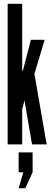

<svg xmlns="http://www.w3.org/2000/svg" viewBox="-20 -755 269 1004"><path d="M20 0V-735H96V-404V-386H100L104.5 -404L141.5 -547H213.5L160 -369L224 0H147.5L109.5 -221L109 -229H108L96 -184V0ZM77.5 229 102 146H77.5V42H150.5V146L112.5 229Z"/></svg>

Font: League Gothic Condensed
Style: Regular
Weight: 400
Width: 3
Designer: The League of Moveable Type
Version: Version 2.001